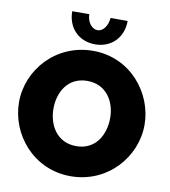

<svg xmlns="http://www.w3.org/2000/svg" viewBox="-97 -997 959 1085"><g transform="rotate(10 382.5 -454.0)"><path d="M388 -833C355 -833 327 -870 327 -914H229C229 -819 294 -752 388 -752C482 -752 547 -819 547 -914H449C445 -867 419 -833 388 -833ZM381 6C592 6 743 -166 743 -352C743 -533 601 -714 385 -714C174 -714 22 -544 22 -356C22 -173 166 6 381 6ZM220 -354C220 -447 270 -541 382 -541C491 -541 545 -452 545 -356C545 -263 496 -167 383 -167C272 -167 220 -259 220 -354Z"/></g></svg>

Font: Raleway Black
Style: Regular
Weight: 900
Designer: Matt McInerney, Pablo Impallari, Rodrigo Fuenzalida
Foundry: Matt McInerney, Pablo Impallari, Rodrigo Fuenzalida
Version: Version 3.000g; ttfautohint (v1.5) -l 8 -r 28 -G 28 -x 14 -D